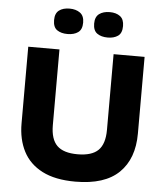

<svg xmlns="http://www.w3.org/2000/svg" viewBox="-59 -927 854 993"><g transform="rotate(5 368.0 -430.5)"><path d="M369 14Q264 14 197 -20.5Q130 -55 98 -117Q66 -179 66 -262V-660H228V-267Q228 -194 261.5 -161Q295 -128 368 -128Q442 -128 475.5 -161Q509 -194 509 -267V-660H670V-262Q670 -131 595.5 -58.5Q521 14 369 14ZM471 -743Q437 -743 416 -758Q395 -773 395 -809Q395 -844 416 -859.5Q437 -875 471 -875Q504 -875 524.5 -859.5Q545 -844 545 -809Q545 -772 524 -757.5Q503 -743 471 -743ZM262 -743Q229 -743 208 -757.5Q187 -772 187 -809Q187 -844 207.5 -859.5Q228 -875 262 -875Q295 -875 316.5 -859.5Q338 -844 338 -809Q338 -773 317 -758Q296 -743 262 -743Z"/></g></svg>

Font: Bricolage Grotesque 12pt ExtraBold
Style: Regular
Weight: 800
Designer: Mathieu Triay
Foundry: Atelier Triay
Version: Version 1.001; ttfautohint (v1.8.4.7-5d5b);gftools[0.9.33.de